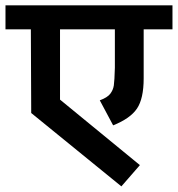

<svg xmlns="http://www.w3.org/2000/svg" viewBox="-50 -602 649 700"><path d="M473.8 -495V-316.2Q473.8 -242.5 449.4 -206.2Q425 -170 362.5 -145L313.8 -236.2Q341.2 -246.2 351.9 -260Q362.5 -273.8 365 -290.6Q367.5 -307.5 368.8 -355V-495H168.8V-238.8L460 0L392.5 77.5L63.8 -190L62.5 -495H-30V-582.5H578.8V-495Z"/></svg>

Font: Cambay
Style: Bold
Weight: 700
Designer: Pooja Saxena
Foundry: Pooja Saxena
Version: Version 1.096;PS 001.096;hotconv 1.0.70;makeotf.lib2.5.58329